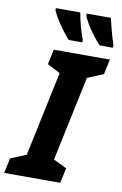

<svg xmlns="http://www.w3.org/2000/svg" viewBox="-137 -998 673 1055"><g transform="rotate(10 199.0 -470.5)"><path d="M186 -781H262L263 -793C245 -840 230 -897 223 -941H87L86 -931C101 -891 149 -822 186 -781ZM359 -781H433L434 -793C415 -851 402 -903 394 -941H259L258 -931C273 -889 319 -824 359 -781ZM-36 0H277L295 -84L221 -120L321 -593L410 -630L428 -714H115L97 -630L169 -593L69 -120L-18 -84Z"/></g></svg>

Font: Noto Sans Display SemiCondensed Extra
Style: Italic
Weight: 800
Width: 4
Italic angle: -12°
Designer: Monotype Design Team
Foundry: Monotype Imaging Inc.
Version: Version 1.900